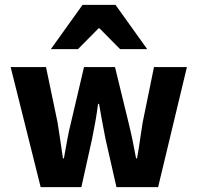

<svg xmlns="http://www.w3.org/2000/svg" viewBox="-20 -773 816 793"><path d="M148 0 24 -496H170L218 -266Q224 -230 229 -193.5Q234 -157 240 -119H244Q251 -157 257.5 -194Q264 -231 273 -266L327 -496H455L511 -266Q520 -230 527.5 -193.5Q535 -157 542 -119H546Q553 -157 558 -193.5Q563 -230 569 -266L616 -496H752L633 0H461L416 -198Q409 -233 402.5 -268.5Q396 -304 389 -344H385Q380 -304 373.5 -268.5Q367 -233 360 -198L316 0ZM190 -570 321 -753H457L588 -570H476L391 -656H387L302 -570Z"/></svg>

Font: Mada
Style: Bold
Weight: 700
Designer: Khaled Hosny
Version: Version 1.5